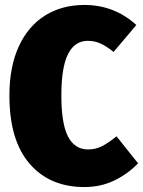

<svg xmlns="http://www.w3.org/2000/svg" viewBox="-20 -736 578 776"><path d="M531 -635 439 -526Q412 -548 387.5 -559.5Q363 -571 335 -571Q282 -571 255 -517.5Q228 -464 228 -350Q228 -236 255 -184Q282 -132 336 -132Q366 -132 391 -144.5Q416 -157 451 -185L538 -76Q497 -33 442 -6.5Q387 20 321 20Q181 20 99.5 -74.5Q18 -169 18 -350Q18 -466 56 -548.5Q94 -631 162.5 -673.5Q231 -716 321 -716Q442 -716 531 -635Z"/></svg>

Font: Fira Sans Condensed Black
Style: Regular
Weight: 900
Width: 3
Designer: Carrois Corporate & Edenspiekermann AG
Foundry: Carrois Corporate GbR & Edenspiekermann AG
Version: Version 4.203